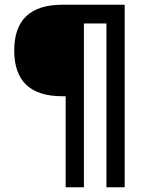

<svg xmlns="http://www.w3.org/2000/svg" viewBox="-20 -670 620 810"><path d="M257 120V-264H243Q40 -264 40 -457Q40 -650 243 -650H506V120H429V-571H334V120Z"/></svg>

Font: Sometype Mono Medium
Style: Regular
Weight: 500
Monospace: yes
Designer: Ryoichi Tsunekawa
Foundry: Dharma Type
Version: Version 1.000; ttfautohint (v1.8.3)